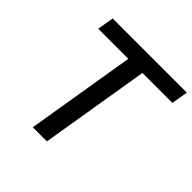

<svg xmlns="http://www.w3.org/2000/svg" viewBox="-187 -888 1047 1047"><g transform="rotate(45 336.5 -364.0)"><path d="M85.4 -632.3 101.6 -727.5H673.3L657.2 -632.3H426.3L321.8 0H212.9L317.4 -632.3Z"/></g></svg>

Font: Inter Display Medium
Style: Italic
Weight: 500
Italic angle: -9.39999°
Designer: Rasmus Andersson
Foundry: rsms
Version: Version 4.000;git-a52131595